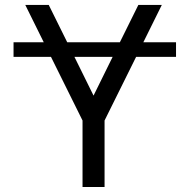

<svg xmlns="http://www.w3.org/2000/svg" viewBox="-20 -747 756 767"><path d="M174.7 -727.3 248.6 -578.1H458.8L532.7 -727.3H626.4L552.6 -578.1H683.2V-519.9H523.8L397.7 -265.6V0H309.7V-265.6L183.6 -519.9H34.1V-578.1H154.8L81 -727.3ZM353.7 -365.1 430 -519.9H277.3Z"/></svg>

Font: Inter UI
Style: Regular
Weight: 400
Designer: Rasmus Andersson
Foundry: rsms
Version: Version 2.2